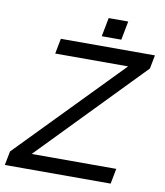

<svg xmlns="http://www.w3.org/2000/svg" viewBox="-104 -872 809 944"><g transform="rotate(10 300.5 -400.0)"><path d="M512.7 0H-15.6L-2 -69.8L497.1 -582.5H133.3L147.9 -658.7H617.7L604.5 -590.8L105 -76.2H527.3ZM343.8 -706.1 361.8 -799.8H459.5L441.4 -706.1Z"/></g></svg>

Font: Cousine
Style: Italic
Weight: 400
Italic angle: -12°
Monospace: yes
Designer: Steve Matteson
Foundry: Monotype Imaging Inc.
Version: Version 1.21